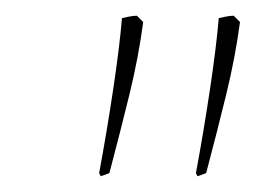

<svg xmlns="http://www.w3.org/2000/svg" viewBox="-20 -656 331 244"><path d="M108 -432 106 -436Q116 -490 124 -543.5Q132 -597 135 -633Q139 -634 144.5 -635Q150 -636 154 -636L162 -628Q156 -583 144.5 -536Q133 -489 119 -436ZM231 -432 229 -436Q239 -490 247 -543.5Q255 -597 258 -633Q262 -634 267.5 -635Q273 -636 277 -636L285 -628Q279 -583 267.5 -536Q256 -489 242 -436Z"/></svg>

Font: Labrada Thin
Style: Italic
Weight: 100
Italic angle: -7°
Designer: Mercedes Jáuregui
Foundry: Omnibus-Type Team
Version: Version 1.000; ttfautohint (v1.8.4.7-5d5b)